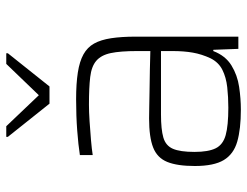

<svg xmlns="http://www.w3.org/2000/svg" viewBox="-108 -673 789 613"><g transform="rotate(-90 286.5 -366.5)"><path d="M243 8Q181 8 141 -3.5Q101 -15 82 -46.5Q63 -78 63 -139Q63 -195 76 -227Q89 -259 122 -272Q155 -285 215 -285Q226 -285 250.5 -284.5Q275 -284 306.5 -283.5Q338 -283 370 -282.5Q402 -282 430 -281V-323Q430 -377 423.5 -407.5Q417 -438 399 -453.5Q381 -469 347 -473Q313 -477 259 -477Q236 -477 205.5 -475Q175 -473 146 -470.5Q117 -468 98 -465V-506Q130 -511 176.5 -514.5Q223 -518 276 -518Q326 -518 361.5 -512.5Q397 -507 419.5 -494.5Q442 -482 454 -460.5Q466 -439 471 -406Q476 -373 476 -328V0H437L434 -80H430Q415 -41 384 -22Q353 -3 315.5 2.5Q278 8 243 8ZM249 -32Q283 -32 314.5 -35.5Q346 -39 370 -51Q394 -63 407 -89Q420 -117 425 -145.5Q430 -174 430 -210V-247H227Q180 -247 154 -239.5Q128 -232 118 -209Q108 -186 108 -140Q108 -96 119.5 -72.5Q131 -49 161.5 -40.5Q192 -32 249 -32ZM262 -603 156 -736V-741H190L289 -637L389 -741H423V-736L317 -603Z"/></g></svg>

Font: Saira Thin ExtraLight
Style: Regular
Weight: 250
Version: Version 1.101